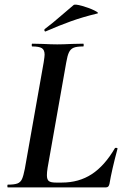

<svg xmlns="http://www.w3.org/2000/svg" viewBox="-20 -815 545 835"><path d="M14 -12Q42 -12 55.5 -17Q69 -22 75.5 -36Q82 -50 88 -81L170 -544Q174 -570 174 -577Q174 -598 162 -605.5Q150 -613 120 -613Q118 -613 118 -619Q118 -625 120 -625L165 -624Q205 -622 229 -622Q253 -622 295 -624L342 -625Q344 -625 344 -619Q344 -613 342 -613Q314 -613 300.5 -607.5Q287 -602 280 -587.5Q273 -573 268 -543L187 -85Q184 -66 184 -53Q184 -34 192.5 -27.5Q201 -21 223 -21H249Q323 -21 379 -57.5Q435 -94 480 -171Q481 -172 484 -172Q492 -172 491 -168Q466 -75 456 -15Q454 -7 450.5 -3.5Q447 0 440 0H14Q12 0 12 -6Q12 -12 14 -12ZM178 -678Q174 -678 173 -682.5Q172 -687 175 -689Q205 -711 259 -758Q298 -791 300 -793Q306 -798 336.5 -789.5Q367 -781 390.5 -769.5Q414 -758 402 -756Q340 -741 288.5 -722.5Q237 -704 180 -679Z"/></svg>

Font: Cormorant Garamond
Style: Bold Italic
Weight: 700
Italic angle: -10°
Designer: Christian Thalmann (Catharsis Fonts)
Foundry: Catharsis Fonts
Version: Version 4.000